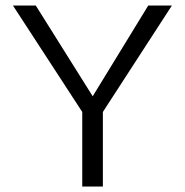

<svg xmlns="http://www.w3.org/2000/svg" viewBox="-20 -678 672 698"><path d="M354 -271V0H279V-271L27 -658H110L317 -328L519 -658H605Z"/></svg>

Font: Ysabeau Infant
Style: Regular
Weight: 400
Designer: Christian Thalmann (Catharsis Fonts)
Version: Version 0.003